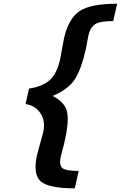

<svg xmlns="http://www.w3.org/2000/svg" viewBox="-20 -779 654 1039"><path d="M328.1 -5.9Q327.1 -1.5 318.6 30.5Q310.1 62.5 309.1 66.9Q298.8 113.3 316.9 129.9Q334.5 146 405.8 146L384.8 240.2Q241.2 240.2 199.2 201.2Q156.7 162.1 181.2 57.1Q184.1 43.5 197 -1.7Q210 -46.9 213.9 -64.9Q227.1 -123.5 198.7 -166.3Q170.4 -209 118.2 -215.8L137.2 -299.8Q210 -310.5 248.5 -345Q287.1 -379.4 304.2 -453.1Q306.6 -462.9 315.7 -513.7Q324.7 -564.5 327.1 -575.2Q351.6 -679.2 411.1 -719.2Q470.2 -758.8 613.8 -758.8L592.8 -665Q522 -665 496.1 -648.9Q468.3 -631.3 458 -585.9Q457 -582 451.4 -550Q445.8 -518.1 444.8 -514.2Q418 -397 381.8 -345.2Q346.2 -293.9 265.1 -259.8Q331.1 -225.1 342.8 -174.8Q355 -122.6 328.1 -5.9Z"/></svg>

Font: Perun
Style: Bold Italic
Weight: 700
Italic angle: -12°
Foundry: Copyright (c) Stefan Peev, Context Ltd, 2016
Version: Version 001.000